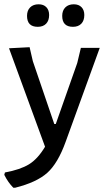

<svg xmlns="http://www.w3.org/2000/svg" viewBox="-37 -684 492 895"><path d="M143 -664Q166 -664 179 -650.5Q192 -637 192 -614Q192 -588 178 -573.5Q164 -559 139 -559Q89 -559 89 -610Q89 -635 103.5 -649.5Q118 -664 143 -664ZM307 -664Q330 -664 343 -650.5Q356 -637 356 -614Q356 -588 342 -573.5Q328 -559 303 -559Q253 -559 253 -610Q253 -635 267.5 -649.5Q282 -664 307 -664ZM101 -464 116 -399 216 -106H223L323 -390L340 -461H428L269 -23Q233 77 183.5 121.5Q134 166 34 191H25Q1 167 -17 131L-14 120Q57 107 98 82Q139 57 173 0L5 -459Z"/></svg>

Font: Alegreya Sans Medium
Style: Regular
Weight: 500
Designer: Juan Pablo del Peral
Foundry: Huerta Tipografica
Version: Version 2.007